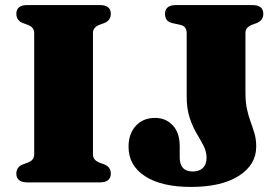

<svg xmlns="http://www.w3.org/2000/svg" viewBox="-20 -720 1104 758"><path d="M347 -111Q347 -98.5 353.5 -90.8Q360 -83 372.5 -78L391.5 -71Q417.5 -61 417.5 -34Q417.5 -18.5 407 -9.2Q396.5 0 374.5 0H87.5Q65.5 0 55 -9.2Q44.5 -18.5 44.5 -34Q44.5 -61 70.5 -71L89.5 -78Q102.5 -83 108.8 -90.8Q115 -98.5 115 -111V-589Q115 -601.5 108.8 -609.2Q102.5 -617 89.5 -622L70.5 -629Q44.5 -639 44.5 -666Q44.5 -682 55 -691Q65.5 -700 87.5 -700H374.5Q396.5 -700 407 -691Q417.5 -682 417.5 -666Q417.5 -639 391.5 -629L372.5 -622Q360 -617 353.5 -609.2Q347 -601.5 347 -589ZM991.5 -141Q991.5 -69.5 923 -25.8Q854.5 18 734 18Q618 18 552.8 -24.2Q487.5 -66.5 487.5 -140.5Q487.5 -191.5 516 -223Q544.5 -254.5 592.5 -254.5Q634.5 -254.5 662 -225.2Q689.5 -196 689.5 -142.5V-97.5Q689.5 -71.5 702.2 -57.2Q715 -43 741 -43Q766.5 -43 781 -57Q795.5 -71 795.5 -96.5Q795.5 -121.5 783.8 -144.2Q772 -167 756.2 -193.5Q740.5 -220 728.8 -255.2Q717 -290.5 717 -340V-589Q717 -602 711.2 -610.5Q705.5 -619 691.5 -622L661.5 -628.5Q646 -632 638.8 -640.8Q631.5 -649.5 631.5 -666Q631.5 -682 642 -691Q652.5 -700 674.5 -700H976.5Q998.5 -700 1009 -691Q1019.5 -682 1019.5 -666Q1019.5 -639 993.5 -629L974.5 -622Q962 -617 955.5 -609.2Q949 -601.5 949 -589V-355Q949 -315 955.5 -287Q962 -259 970.2 -236.8Q978.5 -214.5 985 -192Q991.5 -169.5 991.5 -141Z"/></svg>

Font: Fraunces
Style: Regular
Weight: 900
Version: Version 1.000;[b76b70a41]